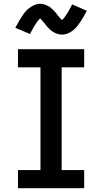

<svg xmlns="http://www.w3.org/2000/svg" viewBox="-20 -995 540 1015"><path d="M75 0V-96H194V-639H75V-735H425V-639H306V-96H425V0ZM308 -812Q300 -812 292.5 -813.5Q285 -815 278.5 -817.5Q272 -820 265 -824Q258 -828 252.5 -832Q247 -836 241 -842Q235 -848 230 -853.5Q225 -859 221 -864.5Q217 -870 211 -877Q205 -884 201 -888.5Q197 -893 192 -898Q190 -896 186 -891.5Q182 -887 180.5 -885Q179 -883 176.5 -880Q174 -877 172 -873.5Q170 -870 167.5 -866Q165 -862 162 -858Q159 -854 156.5 -849Q154 -844 151 -838.5Q148 -833 145 -827.5Q142 -822 139 -815L61 -848Q70 -866 79 -881Q88 -896 96 -908.5Q104 -921 113 -932Q122 -943 134.5 -952.5Q147 -962 162 -968.5Q177 -975 192 -975Q198 -975 203.5 -974Q209 -973 214 -971.5Q219 -970 224 -968Q229 -966 234 -963.5Q239 -961 242.5 -958.5Q246 -956 250.5 -952Q255 -948 259.5 -944Q264 -940 267.5 -936Q271 -932 274 -928.5Q277 -925 280 -921Q283 -917 287 -912Q291 -907 295 -902.5Q299 -898 301.5 -895Q304 -892 308 -889Q310 -891 314 -895Q318 -899 319.5 -901.5Q321 -904 323.5 -907Q326 -910 328 -913.5Q330 -917 332.5 -920.5Q335 -924 338 -928.5Q341 -933 343.5 -938Q346 -943 349 -948Q352 -953 355 -959Q358 -965 361 -972L439 -938Q430 -920 421 -905Q412 -890 404 -878Q396 -866 387 -855Q378 -844 365.5 -834Q353 -824 338 -818Q323 -812 308 -812Z"/></svg>

Font: Iosevka Curly Slab
Style: Bold
Weight: 700
Monospace: yes
Designer: Belleve Invis
Foundry: Belleve Invis
Version: Version 22.1.2; ttfautohint (v1.8.4)